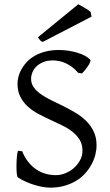

<svg xmlns="http://www.w3.org/2000/svg" viewBox="-20 -864 516 899"><path d="M432.1 -184.1Q432.1 -162.1 426.3 -139.2Q420.4 -116.2 408.4 -94Q396.5 -71.8 378.7 -52Q360.8 -32.2 336.7 -17.6Q312.5 -2.9 282 5.9Q251.5 14.6 214.8 14.6Q198.7 14.6 179.7 11.2Q160.6 7.8 140.6 1.7Q120.6 -4.4 100.8 -13.2Q81.1 -22 64 -33.2Q60.5 -35.2 58.8 -49.8Q57.1 -64.5 57.1 -84.2Q57.1 -104 58.6 -124.5Q60.1 -145 64 -158.2L84 -155.8Q95.2 -127 112.1 -106Q128.9 -85 149.4 -71Q169.9 -57.1 193.6 -50.5Q217.3 -43.9 242.2 -43.9Q264.2 -43.9 286.4 -53Q308.6 -62 326.2 -77.6Q343.8 -93.3 355 -114Q366.2 -134.8 366.2 -158.2Q366.2 -188 353 -209.5Q339.8 -231 318.6 -247.6Q297.4 -264.2 270 -277.3Q242.7 -290.5 214.1 -303.7Q185.5 -316.9 158.2 -331.5Q130.9 -346.2 109.6 -365.7Q88.4 -385.3 75.2 -410.9Q62 -436.5 62 -472.2Q62 -487.3 66.4 -504.9Q70.8 -522.5 80.6 -540Q90.3 -557.6 105.7 -574Q121.1 -590.3 142.8 -602.8Q164.6 -615.2 192.9 -622.6Q221.2 -629.9 256.8 -629.9Q278.8 -629.9 301 -626.5Q323.2 -623 342.5 -617.2Q361.8 -611.3 377.4 -603Q393.1 -594.7 401.9 -585Q405.3 -582 402.1 -573.5Q398.9 -564.9 392.3 -554.9Q385.7 -544.9 377.7 -535.2Q369.6 -525.4 363.8 -520L346.2 -522.9Q332.5 -539.1 317.6 -550Q302.7 -561 287.4 -568.1Q272 -575.2 256.8 -578.1Q241.7 -581.1 228 -581.1Q200.7 -581.1 181.4 -572.8Q162.1 -564.5 149.7 -552Q137.2 -539.6 131.3 -524.2Q125.5 -508.8 125.5 -495.1Q125.5 -472.2 138.7 -454.3Q151.9 -436.5 173.3 -421.6Q194.8 -406.7 222.4 -393.6Q250 -380.4 278.8 -366Q307.6 -351.6 335.2 -335Q362.8 -318.4 384.3 -296.9Q405.8 -275.4 418.9 -247.8Q432.1 -220.2 432.1 -184.1ZM179.7 -667.5Q171.4 -670.9 167.7 -675.5Q164.1 -680.2 157.7 -689.5L346.7 -844.2Q351.6 -841.3 359.9 -836.7Q368.2 -832 377 -826.9Q385.7 -821.8 393.1 -816.9Q400.4 -812 404.3 -808.1L408.7 -786.1Z"/></svg>

Font: Gentium Kaktovik
Style: Regular
Weight: 400
Designer: J. Victor Gaultney and Annie Olsen
Foundry: SIL International
Version: Version 1.102; 2013; Maintenance release